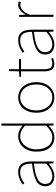

<svg xmlns="http://www.w3.org/2000/svg" viewBox="925 -1687 774 2664"><g transform="rotate(-90 1312.0 -355.0)"><path d="M198 12Q161 12 129.5 -1.5Q98 -15 79 -43.5Q60 -72 60 -117Q60 -197 136 -238.5Q212 -280 374 -298Q375 -337 366.5 -375Q358 -413 332 -437.5Q306 -462 256 -462Q205 -462 164 -442Q123 -422 100 -404L84 -428Q99 -439 125 -453.5Q151 -468 185 -479Q219 -490 258 -490Q314 -490 346 -465Q378 -440 391 -399Q404 -358 404 -310V0H378L374 -64H372Q335 -34 290.5 -11Q246 12 198 12ZM200 -16Q244 -16 285 -37Q326 -58 374 -98V-272Q269 -260 207.5 -239.5Q146 -219 119 -189Q92 -159 92 -118Q92 -63 124.5 -39.5Q157 -16 200 -16Z M738 12Q648 12 594 -52.5Q540 -117 540 -238Q540 -315 569.5 -371.5Q599 -428 647.5 -459Q696 -490 754 -490Q798 -490 831.5 -474.5Q865 -459 902 -430L900 -520V-722H930V0H904L900 -64H898Q868 -34 828 -11Q788 12 738 12ZM740 -16Q782 -16 821 -38Q860 -60 900 -100V-396Q860 -432 825 -447Q790 -462 752 -462Q701 -462 660.5 -432Q620 -402 596 -351Q572 -300 572 -238Q572 -139 615.5 -77.5Q659 -16 740 -16Z M1292 12Q1235 12 1186.5 -17.5Q1138 -47 1109 -103Q1080 -159 1080 -238Q1080 -318 1109 -374.5Q1138 -431 1186.5 -460.5Q1235 -490 1292 -490Q1349 -490 1397 -460.5Q1445 -431 1474.5 -374.5Q1504 -318 1504 -238Q1504 -159 1474.5 -103Q1445 -47 1397 -17.5Q1349 12 1292 12ZM1292 -16Q1343 -16 1384 -44Q1425 -72 1448.5 -122Q1472 -172 1472 -238Q1472 -304 1448.5 -354.5Q1425 -405 1384 -433.5Q1343 -462 1292 -462Q1241 -462 1200.5 -433.5Q1160 -405 1136 -354.5Q1112 -304 1112 -238Q1112 -172 1136 -122Q1160 -72 1200.5 -44Q1241 -16 1292 -16Z M1766 12Q1700 12 1677 -26.5Q1654 -65 1654 -126V-450H1578V-474L1654 -478L1658 -618H1684V-478H1826V-450H1684V-122Q1684 -76 1700 -46Q1716 -16 1768 -16Q1782 -16 1799.5 -21Q1817 -26 1830 -32L1840 -6Q1819 1 1798.5 6.5Q1778 12 1766 12Z M2026 12Q1989 12 1957.5 -1.5Q1926 -15 1907 -43.5Q1888 -72 1888 -117Q1888 -197 1964 -238.5Q2040 -280 2202 -298Q2203 -337 2194.5 -375Q2186 -413 2160 -437.5Q2134 -462 2084 -462Q2033 -462 1992 -442Q1951 -422 1928 -404L1912 -428Q1927 -439 1953 -453.5Q1979 -468 2013 -479Q2047 -490 2086 -490Q2142 -490 2174 -465Q2206 -440 2219 -399Q2232 -358 2232 -310V0H2206L2202 -64H2200Q2163 -34 2118.5 -11Q2074 12 2026 12ZM2028 -16Q2072 -16 2113 -37Q2154 -58 2202 -98V-272Q2097 -260 2035.5 -239.5Q1974 -219 1947 -189Q1920 -159 1920 -118Q1920 -63 1952.5 -39.5Q1985 -16 2028 -16Z M2410 0V-478H2436L2440 -388H2442Q2466 -432 2500.5 -461Q2535 -490 2578 -490Q2590 -490 2601 -488Q2612 -486 2624 -480L2616 -452Q2604 -457 2596 -458.5Q2588 -460 2574 -460Q2541 -460 2505 -431.5Q2469 -403 2440 -332V0Z"/></g></svg>

Font: Assistant ExtraLight
Style: Regular
Weight: 200
Designer: Hebrew By Ben Nathan, Latin by Paul Hunt
Version: Version 3.000